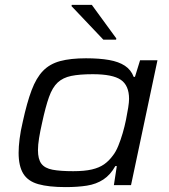

<svg xmlns="http://www.w3.org/2000/svg" viewBox="-20 -756 691 784"><path d="M248 8Q179 8 136.5 -4Q94 -16 75 -47Q56 -78 56 -132Q56 -157 60 -189Q64 -221 73 -259Q90 -337 109 -387.5Q128 -438 155.5 -466.5Q183 -495 225.5 -506.5Q268 -518 331 -518Q386 -518 425.5 -511Q465 -504 490 -487.5Q515 -471 526 -442H531L552 -510H623L515 0H445L457 -78H451Q431 -42 402 -23Q373 -4 335 2Q297 8 248 8ZM279 -57Q325 -57 355 -64Q385 -71 405 -85Q425 -99 441 -121Q453 -136 463 -160.5Q473 -185 481 -212.5Q489 -240 494.5 -267Q500 -294 503.5 -316.5Q507 -339 507 -352Q507 -407 473.5 -430Q440 -453 359 -453Q305 -453 271 -446Q237 -439 215.5 -419Q194 -399 180 -359.5Q166 -320 152 -255Q144 -220 139.5 -192Q135 -164 135 -143Q135 -106 149 -87.5Q163 -69 194.5 -63Q226 -57 279 -57ZM402 -594 272 -731 273 -736H355L455 -599L454 -594Z"/></svg>

Font: Saira Expanded
Style: Italic
Weight: 400
Width: 7
Italic angle: -12°
Designer: Hector Gatti with collaboration of the Omnibus-Type team
Foundry: Omnibus-Type
Version: Version 1.101